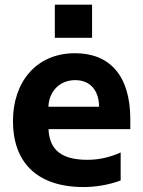

<svg xmlns="http://www.w3.org/2000/svg" viewBox="-20 -776 599 806"><path d="M366.5 -756.4H210.2V-617.2H366.5ZM527 -275.6C527 -460.9 438.6 -552.6 295.1 -552.6C130.7 -552.6 34.4 -430 34.4 -267.8C34.4 -98.7 131 9.2 331.3 9.2C378.6 9.2 436.4 0.7 486.5 -18.5V-136C443.2 -116.5 397.4 -105.1 346.9 -105.1C219.8 -105.1 187.1 -163 183.6 -234H527ZM183.2 -327.8C185.4 -389.9 228.3 -439.6 295.8 -439.6C361.5 -439.6 395.6 -392.8 396 -327.8Z"/></svg>

Font: TID UI
Style: Bold
Weight: 700
Designer: The TID Project Authors
Foundry: Bakken & Bæck
Version: Version 1.001;hotconv 1.0.109;makeotfexe 2.5.65596